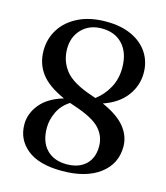

<svg xmlns="http://www.w3.org/2000/svg" viewBox="-109 -796 773 892"><g transform="rotate(15 278.0 -350.0)"><path d="M271.5 12Q160.5 12 104 -33.8Q47.5 -79.5 47.5 -152.5Q47.5 -204.5 83.8 -249.2Q120 -294 194 -316Q114.5 -351 79.8 -397.5Q45 -444 45 -506.5Q45 -564 74.5 -610.5Q104 -657 159.5 -684.2Q215 -711.5 292 -711.5Q365.5 -711.5 416.8 -687Q468 -662.5 494.8 -620.5Q521.5 -578.5 521.5 -525.5Q521.5 -464 484 -414.2Q446.5 -364.5 374.5 -340Q450.5 -306.5 484.8 -263.8Q519 -221 519 -170.5Q519 -87.5 452.8 -37.8Q386.5 12 271.5 12ZM317.5 -361.5Q326.5 -358.5 334.5 -355.5Q372.5 -384 395.8 -426.8Q419 -469.5 419 -522.5Q419 -594.5 381.8 -635Q344.5 -675.5 281 -675.5Q221.5 -675.5 185 -638Q148.5 -600.5 148.5 -543Q148.5 -483.5 184.2 -438.5Q220 -393.5 317.5 -361.5ZM152.5 -164Q152.5 -96.5 188 -60Q223.5 -23.5 284.5 -23.5Q342.5 -23.5 376 -55Q409.5 -86.5 409.5 -142.5Q409.5 -192 375.5 -228.5Q341.5 -265 251.5 -294.5Q238.5 -298.5 227 -303Q188.5 -278.5 170.5 -240.2Q152.5 -202 152.5 -164Z"/></g></svg>

Font: Fraunces 72pt S050
Style: Regular
Weight: 400
Version: Version 1.000; ttfautohint (v1.8.3)